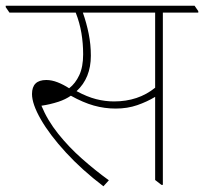

<svg xmlns="http://www.w3.org/2000/svg" viewBox="-44 -642 714 672"><path d="M318 10Q243 -47 186.5 -108.5Q130 -170 99 -224Q68 -278 68 -313Q68 -362 118 -362Q137 -362 157.5 -354Q178 -346 198 -333Q220 -350 233.5 -379Q247 -408 247 -452Q247 -490 241 -526Q235 -562 221 -598H-11L-24 -617V-622H637L650 -603V-598H526V5H521L499 -12V-303Q471 -286 436.5 -274Q402 -262 361 -262Q322 -262 284.5 -272.5Q247 -283 204 -307Q185 -294 161 -286Q130 -276 101 -272Q122 -221 159.5 -174Q197 -127 243.5 -86Q290 -45 337 -11ZM274 -447Q274 -369 224 -323Q261 -303 292.5 -295Q324 -287 355 -287Q440 -287 499 -335V-598H246Q259 -561 266.5 -523.5Q274 -486 274 -447Z"/></svg>

Font: Noto Serif Devanagari Thin
Style: Regular
Weight: 100
Designer: Universal Thirst, Indian Type Foundry and the Monotype Design Team
Foundry: Monotype Imaging Inc.
Version: Version 2.004; ttfautohint (v1.8.4.7-5d5b)